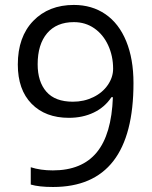

<svg xmlns="http://www.w3.org/2000/svg" viewBox="-20 -744 612 774"><path d="M518.1 -409.2Q518.1 9.8 193.8 9.8Q137.2 9.8 104 0V-69.8Q143.1 -57.1 192.9 -57.1Q310.1 -57.1 369.9 -129.6Q429.7 -202.1 435.1 -352.1H429.2Q402.3 -311.5 357.9 -290.3Q313.5 -269 257.8 -269Q163.1 -269 107.4 -325.7Q51.8 -382.3 51.8 -483.9Q51.8 -595.2 114 -659.7Q176.3 -724.1 277.8 -724.1Q350.6 -724.1 405 -686.8Q459.5 -649.4 488.8 -577.9Q518.1 -506.3 518.1 -409.2ZM277.8 -654.8Q208 -654.8 169.9 -609.9Q131.8 -564.9 131.8 -484.9Q131.8 -414.6 167 -374.3Q202.1 -334 273.9 -334Q318.4 -334 355.7 -352.1Q393.1 -370.1 414.6 -401.4Q436 -432.6 436 -466.8Q436 -518.1 416 -561.5Q396 -605 360.1 -629.9Q324.2 -654.8 277.8 -654.8Z"/></svg>

Font: f06896923
Style: Regular
Weight: 400
Foundry: Ascender Corporation
Version: Version 1.10